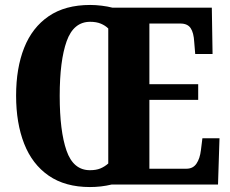

<svg xmlns="http://www.w3.org/2000/svg" viewBox="-20 -745 927 775"><path d="M343 10Q243 10 176.5 -36Q110 -82 77.5 -165Q45 -248 45 -359Q45 -470 77.5 -552Q110 -634 176.5 -679.5Q243 -725 344 -725Q366 -725 390.5 -722Q415 -719 434 -714H835L838 -527H768L764 -575Q762 -613 749.5 -631.5Q737 -650 708 -650H583V-405H780V-342H583V-64H733Q759 -64 773 -84.5Q787 -105 791 -139L797 -187H866L860 0H430Q388 10 343 10ZM343 -58Q368 -58 385 -65Q402 -72 417 -85V-630Q405 -642 387 -649.5Q369 -657 344 -657Q277 -657 249 -578.5Q221 -500 221 -358Q221 -216 248.5 -137Q276 -58 343 -58Z"/></svg>

Font: Noto Serif Armenian ExtraCondensed Black
Style: Regular
Weight: 900
Width: 2
Designer: Monotype Design Team
Foundry: Monotype Imaging Inc.
Version: Version 2.008; ttfautohint (v1.8.4.7-5d5b)